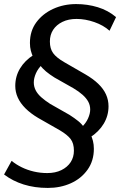

<svg xmlns="http://www.w3.org/2000/svg" viewBox="-23 -734 599 943"><path d="M212 189Q147 189 93 172Q39 155 -3 123L34 56Q56 74 83.5 87.5Q111 101 143 108.5Q175 116 209 116Q249 116 278.5 101.5Q308 87 324 62.5Q340 38 340 6Q340 -30 324 -51Q308 -72 271 -94L164 -155Q127 -177 102 -202Q77 -227 64.5 -254.5Q52 -282 52 -312Q52 -359 75.5 -398Q99 -437 143 -465L140 -453Q133 -468 128.5 -485Q124 -502 124 -523Q124 -582 155.5 -624.5Q187 -667 238.5 -690.5Q290 -714 351 -714Q407 -714 457.5 -698.5Q508 -683 547 -650L515 -583Q485 -610 440.5 -625.5Q396 -641 353 -641Q313 -641 283.5 -626.5Q254 -612 238 -587.5Q222 -563 222 -530Q222 -495 238 -473Q254 -451 292 -429L396 -369Q434 -347 459.5 -322.5Q485 -298 497.5 -270.5Q510 -243 510 -212Q510 -166 486.5 -126.5Q463 -87 418 -58L421 -75Q429 -60 433.5 -42Q438 -24 438 -3Q438 56 407 99.5Q376 143 325 166Q274 189 212 189ZM143 -329Q143 -309 152 -291Q161 -273 179.5 -256.5Q198 -240 223 -224L318 -170Q343 -154 361 -139.5Q379 -125 390 -108L378 -109Q399 -129 409.5 -152.5Q420 -176 420 -196Q420 -217 410.5 -234.5Q401 -252 382.5 -268.5Q364 -285 337 -301L245 -353Q221 -368 203 -383Q185 -398 173 -415L186 -419Q164 -398 153.5 -374Q143 -350 143 -329Z"/></svg>

Font: Nunito Sans 12pt ExtraLight 12pt SemiBold
Style: Italic
Weight: 600
Italic angle: -9°
Version: Version 3.101;gftools[0.9.27]